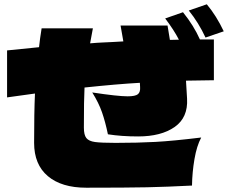

<svg xmlns="http://www.w3.org/2000/svg" viewBox="-20 -873 1063 895"><path d="M938 -698Q906 -767 860 -824L944 -853Q989 -799 1023 -727ZM911 -689H977V-499Q933 -499 847 -497L852 -413Q857 -325 794 -281Q731 -237 624 -237Q546 -237 483 -247Q471 -305 455.5 -349.5Q440 -394 410 -442Q529 -424 575 -424Q611 -424 623 -434Q635 -444 633 -468L632 -487Q525 -481 374 -465Q371 -411 371 -278Q371 -244 382.5 -229.5Q394 -215 423 -211Q452 -207 519 -207Q622 -207 704.5 -211.5Q787 -216 918 -232Q897 -193 886.5 -131.5Q876 -70 875 -8Q759 -2 665 0Q571 2 382 2Q267 2 203 -52Q139 -106 139 -207Q139 -349 143 -437L13 -419V-638L162 -653Q166 -692 174 -741H413L400 -671Q434 -674 459.5 -675Q485 -676 502 -677L555 -680L542 -754H761L772 -687Q800 -687 814 -688Q791 -733 750 -787L833 -816Q883 -754 912 -689Z"/></svg>

Font: Dela Gothic One
Style: Regular
Weight: 400
Designer: aratakana
Foundry: aratakana
Version: Version 1.004